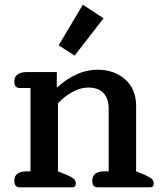

<svg xmlns="http://www.w3.org/2000/svg" viewBox="-20 -798 691 818"><path d="M230 -605 333 -778 421 -720 298 -561ZM41 -28Q41 -68 94 -68H110V-423H64Q41 -423 41 -451Q41 -471 55 -481Q69 -491 94 -491H222V-427H225Q308 -501 395 -501Q467 -501 513.5 -459.5Q560 -418 560 -346V-68L599 -52Q619 -43 627 -35.5Q635 -28 635 -17Q635 0 620 0H396Q373 0 373 -28Q373 -68 426 -68H443V-336Q443 -378 421 -401.5Q399 -425 356 -425Q323 -425 289 -406.5Q255 -388 227 -358V-68L267 -52Q287 -43 295 -35.5Q303 -28 303 -17Q303 0 288 0H64Q41 0 41 -28Z"/></svg>

Font: Maitree SemiBold
Style: Regular
Weight: 600
Designer: CadsonDemak Team
Foundry: CadsonDemak
Version: Version 1.001